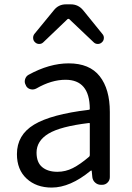

<svg xmlns="http://www.w3.org/2000/svg" viewBox="-20 -847 603 880"><path d="M216.8 12.7Q146.5 12.7 102.1 -28.3Q57.6 -69.3 57.6 -140.6Q57.6 -228.5 136.2 -275.9Q214.8 -323.2 387.7 -343.8Q391.6 -343.8 391.6 -348.6Q390.6 -481.4 280.3 -481.4Q215.8 -481.4 146.5 -441.4Q133.8 -434.6 120.1 -438Q106.4 -441.4 99.6 -453.1L98.6 -456.1Q90.8 -468.8 94.7 -482.9Q98.6 -497.1 110.4 -503.9Q206.1 -556.6 294.9 -556.6Q390.6 -556.6 437 -497.6Q483.4 -438.5 483.4 -334V-35.2Q483.4 -20.5 473.1 -10.3Q462.9 0 448.2 0H442.4Q427.7 0 416.5 -9.8Q405.3 -19.5 403.3 -34.2L400.4 -63.5Q400.4 -65.4 398.9 -65.4Q397.5 -65.4 395.5 -64.5Q301.8 12.7 216.8 12.7ZM243.2 -59.6Q280.3 -59.6 314 -76.7Q347.7 -93.8 388.7 -128.9Q391.6 -131.8 391.6 -136.7V-279.3Q391.6 -284.2 387.7 -283.2Q256.8 -267.6 202.1 -234.4Q147.5 -201.2 147.5 -147.5Q147.5 -102.5 173.3 -81.1Q199.2 -59.6 243.2 -59.6ZM140.6 -653.3Q131.8 -661.1 131.8 -673.8Q131.8 -683.6 137.7 -691.4L226.6 -799.8Q248 -827.1 282.2 -827.1H304.7Q338.9 -827.1 361.3 -799.8L449.2 -691.4Q456.1 -683.6 456.1 -673.8Q456.1 -661.1 447.3 -653.3Q439.5 -645.5 428.2 -645.5Q417 -645.5 409.2 -653.3L296.9 -759.8Q294.9 -760.7 293 -760.7Q291 -760.7 290 -759.8L178.7 -653.3Q170.9 -645.5 159.7 -645.5Q148.4 -645.5 140.6 -653.3Z"/></svg>

Font: Gen Jyuu GothicL Regular
Style: Regular
Weight: 400
Designer: [Source Han Sans]
Ryoko NISHIZUKA  (kana & ideographs); Paul D. Hunt (Latin, Greek & Cyrillic); Wenlong ZHANG  (bopomofo
Version: Version 1.002.20150607